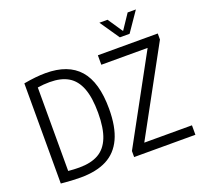

<svg xmlns="http://www.w3.org/2000/svg" viewBox="-156 -1127 1390 1315"><g transform="rotate(-20 539.0 -470.0)"><path d="M72 -1.5V-731.5Q163 -748 232 -748Q396 -748 477 -655.8Q558 -563.5 558 -370Q558 -238 519.5 -154.8Q481 -71.5 405.2 -32.5Q329.5 6.5 214.5 6.5Q150.5 6.5 72 -1.5ZM478 -370Q478 -480.5 451.8 -549Q425.5 -617.5 372.8 -649Q320 -680.5 237 -680.5Q193.5 -680.5 149 -673.5V-65Q189 -61 229.5 -61Q314 -61 368.5 -91.5Q423 -122 450.5 -190Q478 -258 478 -370ZM705 -69H1052.5V0H606V-44L948.5 -671H611V-740H1047.5V-696ZM903 -946H963L865.5 -804H794.5L697 -946H756.5L830 -837Z"/></g></svg>

Font: Encode Sans Condensed
Style: Regular
Weight: 400
Width: 3
Designer: Multiple Designers
Foundry: Impallari Type
Version: Version 2.000